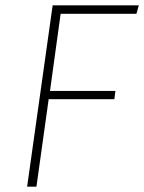

<svg xmlns="http://www.w3.org/2000/svg" viewBox="-20 -702 542 722"><path d="M493 -650H208L168 -360H414L410 -329H163L117 0H82L178 -682H502Z"/></svg>

Font: FiraGO UltraLight
Style: Italic
Weight: 200
Italic angle: -8°
Designer: bBox Type GmbH
Foundry: bBox Type GmbH
Version: Version 1.001